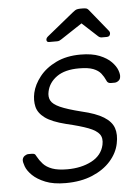

<svg xmlns="http://www.w3.org/2000/svg" viewBox="-53 -767 598 818"><g transform="rotate(-5 246.0 -357.5)"><path d="M195 10Q143 10 108.5 -4Q74 -18 54 -37.5Q34 -57 27 -76Q20 -95 21 -105Q23 -116 31.5 -121.5Q40 -127 47 -127H62Q68 -127 72.5 -125Q77 -123 81 -114Q90 -97 104 -81.5Q118 -66 142.5 -57Q167 -48 207 -48Q267 -48 311 -71Q355 -94 365 -139Q371 -167 358.5 -184Q346 -201 312 -214Q278 -227 218 -241Q158 -256 129.5 -277Q101 -298 94.5 -325.5Q88 -353 95 -385Q103 -420 129.5 -453.5Q156 -487 200.5 -508.5Q245 -530 305 -530Q354 -530 386 -517Q418 -504 436 -485.5Q454 -467 460.5 -449Q467 -431 465 -420Q464 -410 456 -404Q448 -398 439 -398H424Q416 -398 411.5 -401.5Q407 -405 405 -411Q398 -427 387 -441Q376 -455 354.5 -463.5Q333 -472 293 -472Q233 -472 198.5 -447.5Q164 -423 156 -385Q151 -363 159.5 -346.5Q168 -330 198 -316.5Q228 -303 288 -288Q349 -274 382 -253.5Q415 -233 424.5 -205Q434 -177 426 -139Q418 -99 388 -65Q358 -31 309 -10.5Q260 10 195 10ZM177 -595Q166 -595 166 -605Q166 -613 175 -620L287 -711Q300 -722 307.5 -723.5Q315 -725 322 -725H332Q340 -725 346.5 -723.5Q353 -722 361 -711L434 -621Q440 -614 438 -606Q436 -595 423 -595H403Q397 -595 393 -597Q389 -599 386 -602L321 -662L230 -602Q225 -599 221 -597Q217 -595 211 -595Z"/></g></svg>

Font: Rubik Light
Style: Italic
Weight: 300
Italic angle: -12°
Designer: Hubert and Fischer
Foundry: Hubert and Fischer
Version: Version 2.300;gftools[0.9.30]